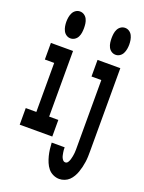

<svg xmlns="http://www.w3.org/2000/svg" viewBox="-178 -837 856 1141"><g transform="rotate(20 250.0 -266.0)"><path d="M409 -585Q394 -585 382 -593Q370 -601 363.5 -614Q357 -627 355 -641.5Q353 -656 353 -670Q353 -684 355 -698.5Q357 -713 363.5 -726Q370 -739 382 -747Q394 -755 409 -755Q423 -755 435 -747Q447 -739 453.5 -726Q460 -713 462.5 -698.5Q465 -684 465 -670Q465 -656 462.5 -641.5Q460 -627 453.5 -614Q447 -601 435 -593Q423 -585 409 -585ZM123 -585Q109 -585 97 -593Q85 -601 78.5 -614Q72 -627 69.5 -641.5Q67 -656 67 -670Q67 -684 69.5 -698.5Q72 -713 78.5 -726Q85 -739 97 -747Q109 -755 123 -755Q138 -755 150 -747Q162 -739 168.5 -726Q175 -713 177 -698.5Q179 -684 179 -670Q179 -656 177 -641.5Q175 -627 168.5 -614Q162 -601 150 -593Q138 -585 123 -585ZM346 223Q326 223 307 214Q288 205 275.5 189.5Q263 174 255 155Q247 136 242 116Q237 96 234.5 76Q232 56 231 35H313Q313 43 313.5 51.5Q314 60 315.5 67.5Q317 75 318.5 83Q320 91 323.5 98.5Q327 106 332.5 112Q338 118 346 118Q357 118 363 108.5Q369 99 372 88.5Q375 78 377 67.5Q379 57 380 46.5Q381 36 381 25.5Q381 15 381 5V-415H319V-520H463V5Q463 22 462.5 39Q462 56 459.5 73.5Q457 91 453 107.5Q449 124 443.5 140Q438 156 429 171.5Q420 187 408 198.5Q396 210 379.5 216.5Q363 223 346 223ZM16 0V-105H83V-415H24V-520H164V-105H222V0Z"/></g></svg>

Font: Iosevka SS18 Extrabold
Style: Regular
Weight: 800
Monospace: yes
Designer: Belleve Invis
Foundry: Belleve Invis
Version: Version 25.1.1; ttfautohint (v1.8.4)